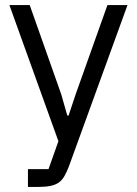

<svg xmlns="http://www.w3.org/2000/svg" viewBox="-20 -536 539 756"><path d="M403 -516H482L251 120Q242 143 233 158.5Q224 174 211 183Q198 192 178.5 196Q159 200 131 200H90V130H171L210 20L17 -516H97L221 -165L245 -81H250L278 -165Z"/></svg>

Font: IBM Plex Sans Arabic
Style: Regular
Weight: 400
Designer: Mike Abbink, Paul van der Laan, Pieter van Rosmalen, Wael Morcos, Khajak Apelian
Foundry: Bold Monday
Version: Version 1.005